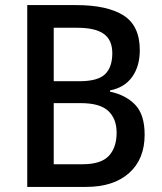

<svg xmlns="http://www.w3.org/2000/svg" viewBox="-20 -734 637 754"><path d="M279 -714Q401 -714 465 -673.5Q529 -633 529 -537Q529 -474 499 -432Q469 -390 412 -379V-374Q474 -361 511 -322.5Q548 -284 548 -205Q548 -109 487 -54.5Q426 0 318 0H87V-714ZM291 -415Q364 -415 392.5 -442.5Q421 -470 421 -525Q421 -577 387.5 -601Q354 -625 283 -625H191V-415ZM191 -329V-89H304Q377 -89 407.5 -122Q438 -155 438 -213Q438 -267 405.5 -298Q373 -329 297 -329Z"/></svg>

Font: Noto Sans Kannada SemiCondensed Medium
Style: Regular
Weight: 500
Width: 4
Designer: Jelle Bosma - Monotype Design Team
Foundry: Monotype Imaging Inc.
Version: Version 2.005; ttfautohint (v1.8.4.7-5d5b)